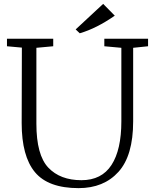

<svg xmlns="http://www.w3.org/2000/svg" viewBox="-20 -958 808 992"><path d="M16 0ZM745 -719 668 -711V-331Q668 -154 592 -70Q516 14 386 14Q229 14 160.5 -68.5Q92 -151 92 -322L93 -712L16 -719V-758H255V-719L168 -711V-319Q168 -157 229.5 -92Q291 -27 401 -27Q505 -27 556 -105.5Q607 -184 607 -331V-711L519 -719V-758H745ZM513 -938 573 -877Q478 -811 392 -786L371 -806Z"/></svg>

Font: Martel Light
Style: Regular
Weight: 300
Designer: Dan Reynolds
Foundry: Dan Reynolds
Version: Version 1.001; ttfautohint (v1.1) -l 5 -r 5 -G 72 -x 0 -D la